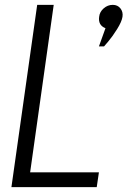

<svg xmlns="http://www.w3.org/2000/svg" viewBox="-20 -770 525 790"><path d="M133 -750H201L104 -61H387L378 0H27ZM414 -654Q383 -666 388 -701Q390 -721 406.5 -735.5Q423 -750 444 -750Q464 -750 475.5 -735.5Q487 -721 484 -701Q481 -681 462 -650.5Q443 -620 426 -600L408 -579H387Z"/></svg>

Font: Oakes Grotesk Light
Style: Italic
Weight: 300
Italic angle: -8°
Designer: Samuel Oakes
Foundry: Samuel Oakes
Version: Version 1.000;PS 001.000;hotconv 1.0.88;makeotf.lib2.5.64775